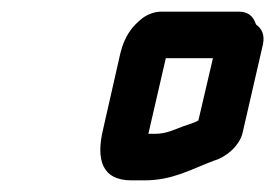

<svg xmlns="http://www.w3.org/2000/svg" viewBox="-20 -685 473 330"><path d="M346 -585 321 -478 315 -475C302 -470 301 -470 295 -468C279 -462 266 -455 246 -455H235L265 -585ZM206 -375H228C277 -375 308 -394 348 -409C367 -414 392 -434 397 -457L432 -609C435 -624 431 -635 420 -643C415 -658 406 -665 390 -665H258C246 -665 235 -661 225 -654C206 -639 194 -622 187 -594L157 -462C145 -411 155 -375 206 -375Z"/></svg>

Font: Electronic
Style: ExBdIt
Weight: 800
Version: Version 1.011